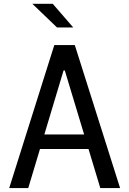

<svg xmlns="http://www.w3.org/2000/svg" viewBox="-20 -960 660 980"><path d="M492 0 310.7 -600.5H304.5L124.2 0H27L257.2 -730H361.8L593 0ZM141.7 -273.5H481.2V-199.5H141.7ZM271 -819.8 145.2 -940.5H249.3L353.8 -819.8Z"/></svg>

Font: Monaspace Neon Var
Style: Regular
Weight: 400
Designer: Riley Cran and the Lettermatic Team
Version: Version 1.000 (Monaspace Neon Var)